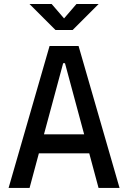

<svg xmlns="http://www.w3.org/2000/svg" viewBox="-20 -918 626 938"><path d="M22 0 222.2 -693.4H363.8L564 0H461.4L416 -168.9H169.9L124.5 0ZM194.8 -261.7H391.1L297.4 -609.4H288.6ZM251 -771.5 124 -898.4H232.4L293 -828.1L353.5 -898.4H461.9L335 -771.5Z"/></svg>

Font: Cascadia Mono PL
Style: Regular
Weight: 400
Monospace: yes
Designer: Aaron Bell
Foundry: Saja Typeworks
Version: Version 2404.023; ttfautohint (v1.8.4)